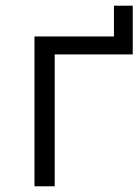

<svg xmlns="http://www.w3.org/2000/svg" viewBox="-20 -654 489 674"><path d="M101 0V-526H380V-634H446V-463H172V0Z"/></svg>

Font: mBank
Style: Regular
Weight: 400
Designer: Julieta Ulanovsky
Foundry: Julieta Ulanovsky
Version: Version 7.200;PS 007.200;hotconv 1.0.88;makeotf.lib2.5.64775